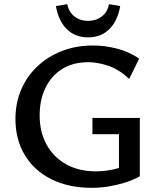

<svg xmlns="http://www.w3.org/2000/svg" viewBox="-20 -888 761 920"><path d="M420 12Q308 12 225.5 -29.5Q143 -71 98.5 -145.5Q54 -220 54 -318Q54 -394 81.5 -458.5Q109 -523 159 -570Q209 -617 276.5 -643.5Q344 -670 426 -670Q484 -670 542.5 -654.5Q601 -639 647 -607L599 -510Q551 -555 499.5 -572.5Q448 -590 403 -590Q330 -590 278 -557.5Q226 -525 198 -467.5Q170 -410 170 -335Q170 -255 203.5 -194.5Q237 -134 297.5 -100.5Q358 -67 438 -67Q482 -67 525 -76.5Q568 -86 605 -108L550 -44V-245H423V-323H650V-43Q617 -25 578.5 -13Q540 -1 500 5.5Q460 12 420 12ZM402 -709Q340 -709 300 -748.5Q260 -788 248 -859L302 -868Q310 -830 337 -809Q364 -788 402 -788Q440 -788 467.5 -809Q495 -830 502 -868L556 -859Q544 -788 504 -748.5Q464 -709 402 -709Z"/></svg>

Font: Ysabeau Infant SemiBold
Style: Regular
Weight: 600
Designer: Christian Thalmann (Catharsis Fonts)
Version: Version 2.002; featfreeze: ss01,ss02,lnum